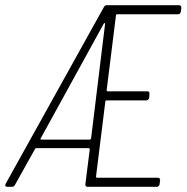

<svg xmlns="http://www.w3.org/2000/svg" viewBox="-28 -720 719 740"><path d="M669 -675 671 -690C671 -696 668 -700 662 -700H384C379 -700 375 -698 372 -692L-6 -12C-10 -5 -7 0 0 0H18C23 0 27 -2 30 -8L107 -146C108 -148 109 -149 111 -149H314C316 -149 318 -147 318 -145L301 -10C300 -4 304 0 309 0H576C582 0 586 -4 587 -10L589 -25C590 -31 586 -35 580 -35H346C344 -35 342 -37 342 -39L378 -329C378 -331 380 -333 382 -333H536C541 -333 546 -337 547 -343L548 -358C549 -364 546 -368 540 -368H387C385 -368 383 -370 383 -372L419 -661C419 -663 421 -665 423 -665H658C664 -665 668 -669 669 -675ZM129 -187 372 -629C373 -632 377 -632 377 -628L323 -186C322 -184 320 -182 318 -182H131C128 -182 127 -185 129 -187Z"/></svg>

Font: Barlow Condensed ExtraLight
Style: Italic
Weight: 275
Width: 3
Italic angle: -7°
Designer: Jeremy Tribby
Foundry: Tribby Type
Version: Version 1.422;hotconv 1.0.109;makeotfexe 2.5.65596